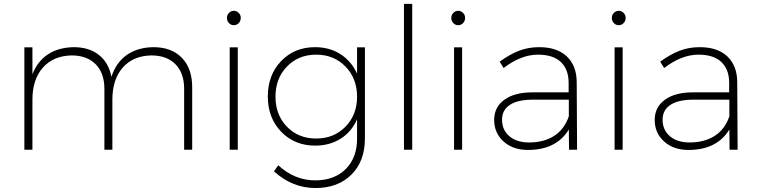

<svg xmlns="http://www.w3.org/2000/svg" viewBox="-20 -762 3860 977"><path d="M759.8 -522Q853 -522 905.5 -467.8Q958 -413.6 958 -317.9V0H917V-310.1Q917 -390.1 872.8 -435.1Q828.6 -480 750 -480Q656.7 -478 604.2 -417.7Q551.8 -357.4 551.8 -254.9V0H511.2V-310.1Q511.2 -390.1 466.8 -435.1Q422.4 -480 344.2 -480Q251 -478 198 -417.7Q145 -357.4 145 -254.9V0H104V-521H145V-383.8Q170.4 -450.2 223.9 -485.4Q277.3 -520.5 355 -522Q433.6 -522 483.4 -482.4Q533.2 -442.9 546.9 -371.1Q570.8 -443.8 625 -482.2Q679.2 -520.5 759.8 -522Z M1205.1 -670.9Q1205.1 -655.3 1194.8 -644.5Q1184.6 -633.8 1169.9 -633.8Q1155.3 -633.8 1145 -644.5Q1134.8 -655.3 1134.8 -670.9Q1134.8 -686 1145.3 -696.5Q1155.8 -707 1169.9 -707Q1184.1 -707 1194.6 -696.5Q1205.1 -686 1205.1 -670.9ZM1148.9 -521H1189.9V0H1148.9Z M1796.9 -521H1836.9V-57.1Q1836.9 58.1 1768.3 126.5Q1699.7 194.8 1585 194.8Q1467.8 194.8 1374 109.9L1396 79.1Q1479.5 155.8 1584 155.8Q1681.2 155.8 1739 98.4Q1796.9 41 1796.9 -56.2V-154.8Q1769.5 -91.8 1713.6 -56.4Q1657.7 -21 1584 -21Q1479 -21 1410.9 -91.6Q1342.8 -162.1 1342.8 -271Q1342.8 -380.4 1410.6 -451.2Q1478.5 -522 1583 -522Q1657.2 -522 1712.9 -486.1Q1768.6 -450.2 1796.9 -387.2ZM1796.9 -270Q1796.9 -362.8 1738 -423.3Q1679.2 -483.9 1588.9 -483.9Q1499 -483.9 1440.4 -423.6Q1381.8 -363.3 1381.8 -270Q1381.8 -177.2 1440.2 -117.2Q1498.5 -57.1 1588.9 -57.1Q1679.2 -57.1 1738 -117.4Q1796.9 -177.7 1796.9 -270Z M2035.6 -742.2H2077.6V0H2035.6Z M2346.7 -670.9Q2346.7 -655.3 2336.4 -644.5Q2326.2 -633.8 2311.5 -633.8Q2296.9 -633.8 2286.6 -644.5Q2276.4 -655.3 2276.4 -670.9Q2276.4 -686 2286.9 -696.5Q2297.4 -707 2311.5 -707Q2325.7 -707 2336.2 -696.5Q2346.7 -686 2346.7 -670.9ZM2290.5 -521H2331.5V0H2290.5Z M2916.5 0H2875.5L2874.5 -103Q2811 1 2666.5 1Q2589.8 1 2542.2 -42.2Q2494.6 -85.4 2494.6 -151.9Q2494.6 -216.8 2546.4 -254.4Q2598.1 -292 2688.5 -292H2873.5V-342.8Q2872.6 -410.2 2833.3 -447Q2793.9 -483.9 2717.3 -483.9Q2631.8 -483.9 2542.5 -416L2522.5 -448.2Q2572.8 -484.9 2620.1 -503.4Q2667.5 -522 2723.6 -522Q2814.5 -522 2864 -475.1Q2913.6 -428.2 2914.6 -346.2ZM2672.4 -37.1Q2747.1 -37.1 2799.1 -70.1Q2851.1 -103 2874.5 -169.9V-254.9H2692.4Q2615.7 -254.9 2575.2 -228.8Q2534.7 -202.6 2534.7 -152.8Q2534.7 -100.6 2572 -68.8Q2609.4 -37.1 2672.4 -37.1Z M3163.6 -670.9Q3163.6 -655.3 3153.3 -644.5Q3143.1 -633.8 3128.4 -633.8Q3113.8 -633.8 3103.5 -644.5Q3093.3 -655.3 3093.3 -670.9Q3093.3 -686 3103.8 -696.5Q3114.3 -707 3128.4 -707Q3142.6 -707 3153.1 -696.5Q3163.6 -686 3163.6 -670.9ZM3107.4 -521H3148.4V0H3107.4Z M3733.4 0H3692.4L3691.4 -103Q3627.9 1 3483.4 1Q3406.7 1 3359.1 -42.2Q3311.5 -85.4 3311.5 -151.9Q3311.5 -216.8 3363.3 -254.4Q3415 -292 3505.4 -292H3690.4V-342.8Q3689.5 -410.2 3650.1 -447Q3610.8 -483.9 3534.2 -483.9Q3448.7 -483.9 3359.4 -416L3339.4 -448.2Q3389.6 -484.9 3437 -503.4Q3484.4 -522 3540.5 -522Q3631.3 -522 3680.9 -475.1Q3730.5 -428.2 3731.4 -346.2ZM3489.3 -37.1Q3564 -37.1 3616 -70.1Q3668 -103 3691.4 -169.9V-254.9H3509.3Q3432.6 -254.9 3392.1 -228.8Q3351.6 -202.6 3351.6 -152.8Q3351.6 -100.6 3388.9 -68.8Q3426.3 -37.1 3489.3 -37.1Z"/></svg>

Font: Montserrat-Arabic ExtraLight
Style: Regular
Weight: 275
Designer: Mohamed Gaber
Foundry: Kief Type Foundry
Version: Version 5.008;PS 005.008;hotconv 1.0.88;makeotf.lib2.5.64775